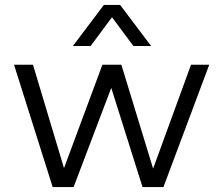

<svg xmlns="http://www.w3.org/2000/svg" viewBox="-20 -760 876 780"><path d="M756 -497H830L644 0H559L432 -403L279 0H194L37 -497H114L240 -77L396 -497H473L602 -75ZM594 -573H522L435 -690L348 -573H276L402 -740H468Z"/></svg>

Font: LivvicRegular
Style: Regular
Weight: 400
Designer: Jacques Le Bailly, Baron von Fonthausen
Version: Version 1.001; ttfautohint (v1.8.2)